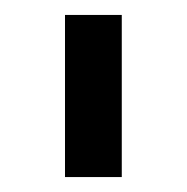

<svg xmlns="http://www.w3.org/2000/svg" viewBox="-20 -738 250 257"><path d="M67 -501V-718H143V-501Z"/></svg>

Font: PTCRaleway Medium
Style: Regular
Weight: 500
Designer: Matt McInerney, Pablo Impallari, Rodrigo Fuenzalida
Foundry: Matt McInerney, Pablo Impallari, Rodrigo Fuenzalida
Version: Version 3.000g; ttfautohint (v1.5) -l 8 -r 28 -G 28 -x 14 -D